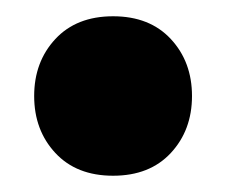

<svg xmlns="http://www.w3.org/2000/svg" viewBox="-20 -389 278 236"><path d="M22 -271Q22 -313 48 -341Q74 -369 119 -369Q164 -369 190 -341Q216 -313 216 -271Q216 -229 190 -201Q164 -173 119 -173Q74 -173 48 -201Q22 -229 22 -271Z"/></svg>

Font: Baloo Thambi 2 ExtraBold
Style: Regular
Weight: 800
Designer: Aadarsh Rajan and Ek Type
Foundry: Ek Type
Version: Version 1.640;hotconv 1.0.111;makeotfexe 2.5.65597; ttfautoh